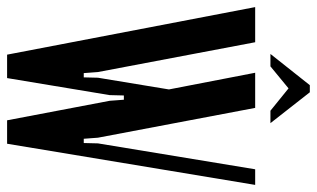

<svg xmlns="http://www.w3.org/2000/svg" viewBox="-201 -697 893 541"><g transform="rotate(90 245.5 -426.5)"><path d="M363 -256 366 -216H378L379 -256L452 -699H496L380 0H314L259 -289L256 -329H244L243 -289L195 0H129L-5 -699H94L178 -256L181 -216H193L194 -256L227 -456L180 -699H279ZM215 -853H235L322 -742H287L224 -793L162 -742H127Z"/></g></svg>

Font: Moniqa Paragraph
Style: Bold
Weight: 700
Designer: Rajesh Rajput
Foundry: Rajesh Rajput
Version: Version 1.000